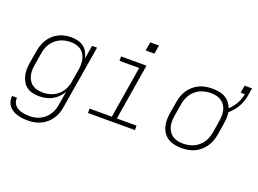

<svg xmlns="http://www.w3.org/2000/svg" viewBox="-130 -1016 2081 1548"><g transform="rotate(20 910.5 -242.0)"><path d="M211 223Q187 223 164 220.5Q141 218 119.5 211.5Q98 205 79 193.5Q60 182 46.5 165Q33 148 27 126Q21 104 24 80H66Q64 98 69 114.5Q74 131 85 143.5Q96 156 110.5 164Q125 172 141.5 176.5Q158 181 175.5 183Q193 185 211 185Q233 185 256 180.5Q279 176 300.5 165.5Q322 155 340.5 138.5Q359 122 372 101.5Q385 81 392.5 59Q400 37 403 14L422 -99Q407 -73 385.5 -52Q364 -31 338 -17Q312 -3 283.5 2.5Q255 8 228 8Q199 8 171 1.5Q143 -5 121.5 -21Q100 -37 86.5 -61Q73 -85 67 -112Q61 -139 62 -168Q63 -197 68 -226L85 -326Q89 -352 98 -378.5Q107 -405 122 -429Q137 -453 159 -473Q181 -493 206.5 -505.5Q232 -518 259 -523Q286 -528 313 -528Q342 -528 370 -521Q398 -514 419.5 -497.5Q441 -481 454 -456.5Q467 -432 473 -405L492 -520H535L445 21Q441 48 432 74.5Q423 101 406.5 125.5Q390 150 367.5 169.5Q345 189 319 201Q293 213 265.5 218Q238 223 211 223ZM247 -30Q269 -30 291.5 -34.5Q314 -39 335.5 -49Q357 -59 375.5 -75Q394 -91 407 -111Q420 -131 427.5 -153Q435 -175 438 -197L455 -297Q459 -321 459.5 -345Q460 -369 455 -391.5Q450 -414 438.5 -433.5Q427 -453 408.5 -466Q390 -479 367 -484.5Q344 -490 320 -490Q298 -490 275 -485.5Q252 -481 230 -470.5Q208 -460 189.5 -443.5Q171 -427 158 -406.5Q145 -386 137.5 -364Q130 -342 127 -319L110 -219Q106 -195 105.5 -171.5Q105 -148 110.5 -125.5Q116 -103 128 -84Q140 -65 158.5 -52.5Q177 -40 200 -35Q223 -30 247 -30Z M646 0V-38H837L910 -482H741V-520H959L880 -38H1049V0ZM911 -633 923 -707H998L986 -633Z M1450 8Q1450 8 1450 8Q1450 8 1450 8H1449Q1419 8 1390 2Q1361 -4 1336.5 -18.5Q1312 -33 1295.5 -56Q1279 -79 1271 -107Q1263 -135 1263 -165Q1263 -195 1268 -226L1285 -326Q1289 -353 1298.5 -380Q1308 -407 1324.5 -431.5Q1341 -456 1364 -475.5Q1387 -495 1413.5 -507Q1440 -519 1468 -523.5Q1496 -528 1524 -528Q1524 -528 1524 -528Q1524 -528 1524 -528Q1553 -528 1581 -523Q1609 -518 1632.5 -504.5Q1656 -491 1673 -470Q1690 -449 1699 -424Q1716 -439 1729.5 -456.5Q1743 -474 1753.5 -493Q1764 -512 1771.5 -532Q1779 -552 1782 -572L1783 -575H1747L1758 -639H1821L1811 -575Q1807 -550 1798.5 -525Q1790 -500 1777 -476.5Q1764 -453 1746 -432Q1728 -411 1708 -393Q1712 -369 1710.5 -344Q1709 -319 1705 -294L1689 -194Q1684 -167 1674.5 -140Q1665 -113 1648.5 -88.5Q1632 -64 1609 -44.5Q1586 -25 1559.5 -13Q1533 -1 1505 3.5Q1477 8 1450 8ZM1450 -30Q1473 -30 1496.5 -34.5Q1520 -39 1541.5 -49Q1563 -59 1582 -75.5Q1601 -92 1614.5 -112.5Q1628 -133 1635.5 -155.5Q1643 -178 1647 -201L1663 -301Q1667 -325 1667.5 -349Q1668 -373 1662.5 -395.5Q1657 -418 1644 -436.5Q1631 -455 1612.5 -467.5Q1594 -480 1570.5 -485Q1547 -490 1523 -490Q1500 -490 1477 -485.5Q1454 -481 1432 -471Q1410 -461 1391 -444.5Q1372 -428 1359 -407.5Q1346 -387 1338 -364.5Q1330 -342 1327 -319L1310 -219Q1306 -195 1305.5 -171Q1305 -147 1311 -124.5Q1317 -102 1329.5 -83.5Q1342 -65 1361 -52.5Q1380 -40 1403 -35Q1426 -30 1450 -30Z"/></g></svg>

Font: Iosevka SS04 XLt Ex Obl
Style: Regular
Weight: 200
Width: 7
Italic angle: -9°
Monospace: yes
Designer: Belleve Invis
Foundry: Belleve Invis
Version: Version 19.0.0; ttfautohint (v1.8.4)